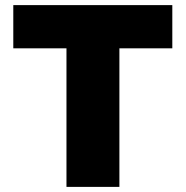

<svg xmlns="http://www.w3.org/2000/svg" viewBox="-20 -731 726 751"><path d="M240 -542H32V-711H654V-542H447V0H240Z"/></svg>

Font: Nebula Sans Black
Style: Regular
Weight: 900
Designer: Paul D. Hunt for Adobe (as Source Sans)
Foundry: Nebula Entertainment & Broadcasting LLC
Version: Version 1.010